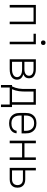

<svg xmlns="http://www.w3.org/2000/svg" viewBox="1454 -2220 943 3890"><g transform="rotate(90 1925.0 -274.5)"><path d="M80 0V-530H470V0H418V-483H132V0Z M825 0V-483H663V-530H877V0ZM845 -634Q836 -634 827 -636.5Q818 -639 811 -646Q804 -653 801.5 -662Q799 -671 799 -680Q799 -689 801.5 -698Q804 -707 811 -714Q818 -721 827 -723.5Q836 -726 845 -726Q854 -726 863 -723.5Q872 -721 879 -714Q886 -707 888.5 -698Q891 -689 891 -680Q891 -671 888.5 -662Q886 -653 879 -646Q872 -639 863 -636.5Q854 -634 845 -634Z M1180 0V-530H1381Q1403 -530 1424.5 -527.5Q1446 -525 1467 -518.5Q1488 -512 1507 -500.5Q1526 -489 1540 -472.5Q1554 -456 1560 -434.5Q1566 -413 1566 -392Q1566 -373 1561 -354Q1556 -335 1545 -320Q1534 -305 1518 -294.5Q1502 -284 1484 -277Q1506 -270 1526.5 -259Q1547 -248 1563 -231.5Q1579 -215 1586.5 -193Q1594 -171 1594 -148Q1594 -124 1585.5 -100.5Q1577 -77 1560.5 -59Q1544 -41 1522.5 -29.5Q1501 -18 1477.5 -11.5Q1454 -5 1430 -2.5Q1406 0 1381 0ZM1232 -298H1381Q1397 -298 1412 -299.5Q1427 -301 1441.5 -305Q1456 -309 1470 -316.5Q1484 -324 1494 -335Q1504 -346 1509.5 -360.5Q1515 -375 1515 -391Q1515 -406 1509.5 -420.5Q1504 -435 1494 -446Q1484 -457 1470 -464.5Q1456 -472 1441.5 -476Q1427 -480 1411.5 -481.5Q1396 -483 1381 -483H1232ZM1232 -47H1381Q1399 -47 1417 -48.5Q1435 -50 1452 -54.5Q1469 -59 1485.5 -66.5Q1502 -74 1515 -86Q1528 -98 1535 -114.5Q1542 -131 1542 -149Q1542 -167 1535 -183.5Q1528 -200 1515 -212.5Q1502 -225 1485.5 -232.5Q1469 -240 1452 -244Q1435 -248 1417 -249.5Q1399 -251 1381 -251H1232Z M1701 177V-47H1730Q1746 -80 1757 -115Q1768 -150 1774 -186Q1780 -222 1781 -258.5Q1782 -295 1782 -331V-530H2102V-47H2149V177H2097V0H1753V177ZM2050 -47V-483H1834V-331Q1834 -295 1833 -258.5Q1832 -222 1826.5 -186.5Q1821 -151 1811.5 -115.5Q1802 -80 1787 -47Z M2476 12Q2448 12 2419.5 6.5Q2391 1 2366 -12.5Q2341 -26 2321.5 -47Q2302 -68 2289.5 -94Q2277 -120 2272.5 -148Q2268 -176 2268 -205V-325Q2268 -353 2272.5 -381.5Q2277 -410 2289 -435.5Q2301 -461 2320.5 -482.5Q2340 -504 2365 -517.5Q2390 -531 2418.5 -536.5Q2447 -542 2475 -542Q2503 -542 2531.5 -536.5Q2560 -531 2585 -517.5Q2610 -504 2629.5 -482.5Q2649 -461 2661 -435.5Q2673 -410 2677.5 -381.5Q2682 -353 2682 -325V-241H2320V-205Q2320 -183 2323.5 -161.5Q2327 -140 2335.5 -120Q2344 -100 2358.5 -83Q2373 -66 2392 -55Q2411 -44 2433 -39.5Q2455 -35 2476 -35Q2502 -35 2527.5 -39.5Q2553 -44 2575 -57Q2597 -70 2611.5 -92Q2626 -114 2628 -140H2680Q2679 -116 2670.5 -93.5Q2662 -71 2647 -53Q2632 -35 2612 -22Q2592 -9 2569.5 -1.5Q2547 6 2523.5 9Q2500 12 2476 12ZM2630 -289V-325Q2630 -347 2626.5 -368.5Q2623 -390 2614.5 -410Q2606 -430 2591.5 -447Q2577 -464 2558.5 -475Q2540 -486 2518.5 -490.5Q2497 -495 2475 -495Q2453 -495 2431.5 -490.5Q2410 -486 2391.5 -475Q2373 -464 2358.5 -447Q2344 -430 2335.5 -410Q2327 -390 2323.5 -368.5Q2320 -347 2320 -325V-289Z M2830 0V-530H2882V-299H3168V-530H3220V0H3168V-251H2882V0Z M3380 0V-530H3432V-315H3612Q3634 -315 3656 -311.5Q3678 -308 3698 -299.5Q3718 -291 3734.5 -276Q3751 -261 3762 -242Q3773 -223 3777.5 -201.5Q3782 -180 3782 -158Q3782 -136 3777.5 -114Q3773 -92 3762 -73Q3751 -54 3734.5 -39Q3718 -24 3698 -15.5Q3678 -7 3656 -3.5Q3634 0 3612 0ZM3432 -47H3612Q3635 -47 3657.5 -53.5Q3680 -60 3697 -75Q3714 -90 3722 -112.5Q3730 -135 3730 -158Q3730 -181 3722 -203Q3714 -225 3697 -240.5Q3680 -256 3657.5 -262Q3635 -268 3612 -268H3432Z"/></g></svg>

Font: Lode Dark
Style: Regular
Weight: 400
Monospace: yes
Designer: Belleve Invis
Foundry: Belleve Invis
Version: Version 29.2.0; ttfautohint (v1.8.3)